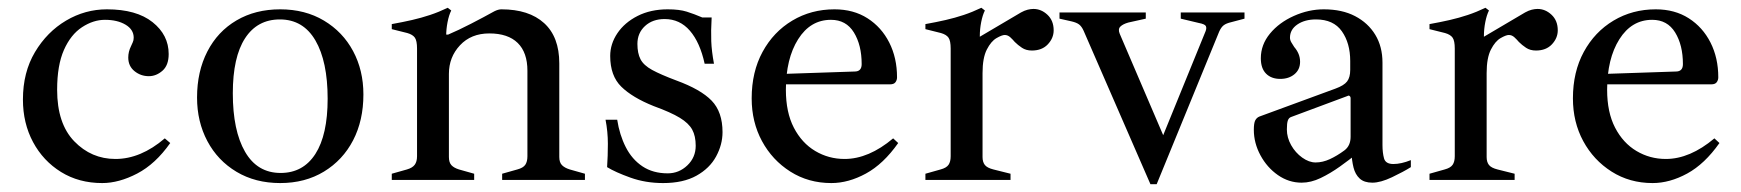

<svg xmlns="http://www.w3.org/2000/svg" viewBox="-20 -463 4480 494"><path d="M243 8Q183 8 137 -20.5Q91 -49 65 -97.5Q39 -146 39 -207Q39 -277 70 -329Q101 -381 150 -410Q199 -439 255 -439Q331 -439 372.5 -406Q414 -373 414 -324Q414 -295 398 -281Q382 -267 363 -267Q342 -267 326 -280Q310 -293 310 -315Q310 -330 317 -344Q319 -349 321.5 -354Q324 -359 324 -366Q324 -387 303 -399.5Q282 -412 250 -412Q220 -412 191 -393Q162 -374 144.5 -334.5Q127 -295 127 -232Q127 -145 171 -99.5Q215 -54 277 -54Q342 -54 404 -107L418 -95Q380 -41 333 -16.5Q286 8 243 8Z M701 8Q637 8 588.5 -21Q540 -50 513.5 -100Q487 -150 487 -212Q487 -279 513.5 -330.5Q540 -382 588.5 -410.5Q637 -439 701 -439Q765 -439 813.5 -410Q862 -381 888.5 -331.5Q915 -282 915 -220Q915 -153 888.5 -102Q862 -51 813.5 -21.5Q765 8 701 8ZM702 -18Q760 -18 791.5 -67Q823 -116 823 -209Q823 -305 791.5 -359Q760 -413 700 -413Q642 -413 610.5 -364.5Q579 -316 579 -223Q579 -127 610.5 -72.5Q642 -18 702 -18Z M1272 0V-16L1311 -27Q1326 -31 1331.5 -39Q1337 -47 1337 -61V-281Q1337 -328 1312 -352.5Q1287 -377 1239 -377Q1192 -377 1163.5 -346.5Q1135 -316 1135 -273L1111 -374H1133Q1159 -385 1192 -402Q1225 -419 1252 -434Q1262 -439 1270 -439Q1341 -439 1380 -403.5Q1419 -368 1419 -300V-59Q1419 -45 1426 -38Q1433 -31 1446 -27L1485 -16V0ZM988 0V-16L1027 -27Q1041 -31 1047 -39Q1053 -47 1053 -61V-338Q1053 -358 1047.5 -366Q1042 -374 1028 -378L988 -388V-401Q1016 -406 1040 -411.5Q1064 -417 1086.5 -424.5Q1109 -432 1132 -443L1141 -436Q1135 -424 1131.5 -406Q1128 -388 1128 -371V-361L1135 -344V-59Q1135 -45 1141.5 -38Q1148 -31 1161 -27L1200 -16V0Z M1686 8Q1641 8 1602 -6Q1563 -20 1542 -33Q1544 -62 1544 -93Q1544 -124 1538 -155H1568Q1574 -116 1590 -84.5Q1606 -53 1633 -35Q1660 -17 1698 -17Q1727 -17 1748.5 -37.5Q1770 -58 1770 -88Q1770 -113 1761 -129.5Q1752 -146 1729 -160Q1706 -174 1662 -190Q1607 -212 1578.5 -240Q1550 -268 1550 -319Q1550 -350 1568.5 -377.5Q1587 -405 1620.5 -422Q1654 -439 1698 -439Q1728 -439 1747 -433Q1766 -427 1787 -418H1811Q1809 -383 1810 -357Q1811 -331 1817 -299H1793Q1781 -354 1755 -384Q1729 -414 1690 -414Q1659 -414 1639.5 -396Q1620 -378 1620 -350Q1620 -326 1628 -310.5Q1636 -295 1658 -283Q1680 -271 1720 -256Q1783 -233 1811 -204Q1839 -175 1839 -123Q1839 -91 1822.5 -60.5Q1806 -30 1772 -11Q1738 8 1686 8Z M2119 8Q2060 8 2013.5 -21.5Q1967 -51 1940.5 -100Q1914 -149 1914 -210Q1914 -278 1942 -329.5Q1970 -381 2018.5 -410Q2067 -439 2127 -439Q2176 -439 2212 -416Q2248 -393 2268 -353.5Q2288 -314 2288 -264Q2288 -257 2284 -251.5Q2280 -246 2270 -246H1971V-272L2179 -279Q2197 -279 2197 -298Q2197 -347 2177 -379.5Q2157 -412 2118 -412Q2065 -412 2033.5 -362Q2002 -312 2002 -232Q2002 -174 2022.5 -134.5Q2043 -95 2077.5 -74.5Q2112 -54 2153 -54Q2215 -54 2278 -107L2291 -95Q2253 -41 2208 -16.5Q2163 8 2119 8Z M2361 0V-16L2400 -27Q2415 -31 2420.5 -39Q2426 -47 2426 -61V-338Q2426 -358 2420.5 -366Q2415 -374 2401 -378L2361 -388V-401Q2389 -406 2413 -411.5Q2437 -417 2459.5 -424.5Q2482 -432 2505 -443L2514 -436Q2508 -424 2504.5 -406Q2501 -388 2501 -371V-361L2508 -344V-59Q2508 -46 2514 -38.5Q2520 -31 2536 -27L2580 -16V0ZM2508 -275 2490 -362 2607 -431Q2616 -436 2624 -438Q2632 -440 2639 -440Q2659 -440 2675 -425Q2691 -410 2691 -385Q2691 -365 2676 -349Q2661 -333 2635 -333Q2620 -333 2609.5 -340Q2599 -347 2591 -355Q2586 -361 2579.5 -367Q2573 -373 2565 -373Q2558 -373 2544 -365Q2530 -357 2519 -335.5Q2508 -314 2508 -275Z M2940 11 2768 -384Q2763 -395 2756.5 -400Q2750 -405 2737 -408L2706 -415V-431H2928V-415L2883 -405Q2869 -401 2862.5 -394.5Q2856 -388 2861 -376L2981 -96H2965L3082 -383Q3085 -391 3082.5 -396Q3080 -401 3064 -404L3018 -415V-431H3182V-415L3148 -406Q3135 -403 3128.5 -398Q3122 -393 3117 -382L2956 11Z M3329 7Q3296 7 3268 -12.5Q3240 -32 3223 -63.5Q3206 -95 3206 -129Q3206 -146 3209.5 -153Q3213 -160 3220 -163L3416 -235Q3438 -243 3446 -253.5Q3454 -264 3454 -283V-306Q3454 -352 3432.5 -382.5Q3411 -413 3366 -413Q3337 -413 3318 -400Q3299 -387 3299 -366Q3299 -360 3302.5 -354Q3306 -348 3310 -342Q3317 -334 3321 -324.5Q3325 -315 3325 -304Q3325 -284 3310.5 -272Q3296 -260 3274 -260Q3251 -260 3237.5 -273.5Q3224 -287 3224 -313Q3224 -348 3247.5 -376.5Q3271 -405 3309 -422Q3347 -439 3386 -439Q3433 -439 3466.5 -421.5Q3500 -404 3518.5 -373.5Q3537 -343 3537 -302V-90Q3537 -70 3541 -55.5Q3545 -41 3565 -41Q3585 -41 3610 -51V-33Q3591 -21 3561.5 -7Q3532 7 3511 7Q3490 7 3478.5 -3.5Q3467 -14 3462.5 -32Q3458 -50 3457 -73V-85L3473 -69Q3452 -52 3427.5 -34.5Q3403 -17 3378 -5Q3353 7 3329 7ZM3365 -45Q3383 -45 3401.5 -53.5Q3420 -62 3439 -76Q3455 -88 3455 -111V-211Q3455 -214 3452.5 -216Q3450 -218 3447 -216L3302 -162Q3296 -160 3293.5 -153Q3291 -146 3291 -130Q3291 -109 3302 -89.5Q3313 -70 3330.5 -57.5Q3348 -45 3365 -45Z M3658 0V-16L3697 -27Q3712 -31 3717.5 -39Q3723 -47 3723 -61V-338Q3723 -358 3717.5 -366Q3712 -374 3698 -378L3658 -388V-401Q3686 -406 3710 -411.5Q3734 -417 3756.5 -424.5Q3779 -432 3802 -443L3811 -436Q3805 -424 3801.5 -406Q3798 -388 3798 -371V-361L3805 -344V-59Q3805 -46 3811 -38.5Q3817 -31 3833 -27L3877 -16V0ZM3805 -275 3787 -362 3904 -431Q3913 -436 3921 -438Q3929 -440 3936 -440Q3956 -440 3972 -425Q3988 -410 3988 -385Q3988 -365 3973 -349Q3958 -333 3932 -333Q3917 -333 3906.5 -340Q3896 -347 3888 -355Q3883 -361 3876.5 -367Q3870 -373 3862 -373Q3855 -373 3841 -365Q3827 -357 3816 -335.5Q3805 -314 3805 -275Z M4232 8Q4173 8 4126.5 -21.5Q4080 -51 4053.5 -100Q4027 -149 4027 -210Q4027 -278 4055 -329.5Q4083 -381 4131.5 -410Q4180 -439 4240 -439Q4289 -439 4325 -416Q4361 -393 4381 -353.5Q4401 -314 4401 -264Q4401 -257 4397 -251.5Q4393 -246 4383 -246H4084V-272L4292 -279Q4310 -279 4310 -298Q4310 -347 4290 -379.5Q4270 -412 4231 -412Q4178 -412 4146.5 -362Q4115 -312 4115 -232Q4115 -174 4135.5 -134.5Q4156 -95 4190.5 -74.5Q4225 -54 4266 -54Q4328 -54 4391 -107L4404 -95Q4366 -41 4321 -16.5Q4276 8 4232 8Z"/></svg>

Font: Ibarra Real Nova Medium
Style: Regular
Weight: 500
Designer: Jose Maria Ribagorda & Octavio Pardo
Foundry: Jose Maria Ribagorda
Version: Version 2.000